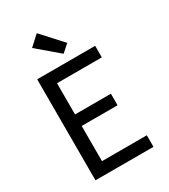

<svg xmlns="http://www.w3.org/2000/svg" viewBox="-234 -1099 1068 1210"><g transform="rotate(-30 300.0 -494.0)"><path d="M93 0V-735H515V-651H189V-424H450V-340H189V-84H515V0ZM318 -791 164 -922 236 -988 372 -839Z"/></g></svg>

Font: Zed Mono Medium Extended
Style: Regular
Weight: 500
Width: 7
Monospace: yes
Designer: Belleve Invis
Foundry: Belleve Invis
Version: Version 1.0.0; ttfautohint (v1.8.4)